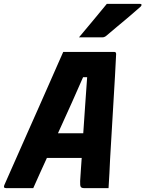

<svg xmlns="http://www.w3.org/2000/svg" viewBox="-31 -967 747 987"><path d="M140 0H0Q-15 0 -9 -15Q-1 -34 17.5 -75Q36 -116 60 -171Q84 -226 112 -288.5Q140 -351 168 -414.5Q196 -478 221 -534.5Q246 -591 265 -634.5Q284 -678 294 -700H557Q566 -700 566 -689Q561 -583 552.5 -446.5Q544 -310 535 -150Q534 -114 531.5 -76.5Q529 -39 527 0H401Q389 0 384.5 -6Q380 -12 381 -36Q383 -68 385 -98Q387 -128 389 -155H210Q194 -120 176.5 -81.5Q159 -43 140 0ZM396 -570Q369 -508 339 -441Q309 -374 267 -282H397Q402 -361 407 -428.5Q412 -496 417 -570ZM518 -947H690Q696 -947 696.5 -942.5Q697 -938 692 -933Q668 -912 649.5 -896Q631 -880 612.5 -864.5Q594 -849 570.5 -829.5Q547 -810 513 -781Q510 -779 505.5 -777Q501 -775 495 -775H375Q413 -821 447 -861Q481 -901 518 -947Z"/></svg>

Font: Recursive Sn Lnr St XBd
Style: Italic
Weight: 800
Italic angle: -15°
Version: Version 1.079;hotconv 1.0.112;makeotfexe 2.5.65598; ttfautoh